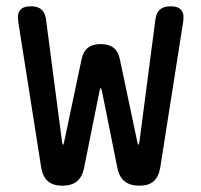

<svg xmlns="http://www.w3.org/2000/svg" viewBox="-20 -580 640 610"><path d="M178 10Q149 10 132.5 -4Q116 -18 111 -47L38 -511Q34 -536 44 -548Q54 -560 78 -560Q100 -560 111.5 -550Q123 -540 126 -520L177 -130Q179 -120 180.5 -120Q182 -120 184 -130L239 -391Q244 -416 259 -428Q274 -440 300 -440Q326 -440 341 -428Q356 -416 361 -391L416 -130Q418 -120 419.5 -120Q421 -120 423 -130L474 -520Q477 -540 488.5 -550Q500 -560 522 -560Q546 -560 556 -548Q566 -536 562 -511L489 -47Q484 -18 468 -4Q452 10 423 10Q394 10 376.5 -3.5Q359 -17 353 -46L304 -290Q302 -300 300 -300Q298 -300 296 -290L247 -46Q241 -17 224 -3.5Q207 10 178 10Z"/></svg>

Font: Maple Mono Normal
Style: Regular
Weight: 400
Monospace: yes
Designer: subframe7536
Version: Version 7.000